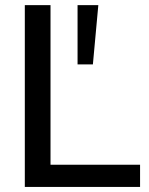

<svg xmlns="http://www.w3.org/2000/svg" viewBox="-20 -739 590 759"><path d="M533.7 0V-87.9H179.7V-718.8H78.1V0ZM347.2 -484.4 368.7 -718.8H286.6V-484.4Z"/></svg>

Font: Winston
Style: Regular
Weight: 400
Designer: Vernon Adams, Kim Jin-seong, David Berlow, Cristiano Sobral
Foundry: The Winston Project Authors
Version: Version 3.004